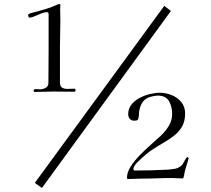

<svg xmlns="http://www.w3.org/2000/svg" viewBox="-20 -821 1040 948"><path d="M353 -376Q353 -374 352 -371Q351 -368 348 -368Q323 -368 297 -368.5Q271 -369 245 -369Q222 -369 198.5 -368Q175 -367 152 -367Q146 -367 146 -374Q146 -381 158 -381Q163 -381 168 -380.5Q173 -380 178 -380Q192 -380 205.5 -387.5Q219 -395 219 -411Q219 -452 219.5 -493.5Q220 -535 220 -575V-751Q220 -761 211 -761Q200 -761 183.5 -754.5Q167 -748 151.5 -741Q136 -734 126 -734Q123 -734 121 -738Q119 -742 119 -743Q119 -749 121 -751Q123 -753 127 -754Q137 -758 146.5 -760Q156 -762 166 -765Q187 -771 209 -777.5Q231 -784 251 -793Q256 -795 262 -798Q268 -801 274 -801Q277 -801 277.5 -797.5Q278 -794 278 -792Q278 -788 277.5 -785Q277 -782 277 -778Q277 -762 277.5 -746.5Q278 -731 278 -716Q278 -685 277 -654.5Q276 -624 276 -593V-415Q276 -395 286 -388.5Q296 -382 314 -382Q322 -382 330.5 -382.5Q339 -383 347 -383Q353 -383 353 -376ZM824 -767 187 107 152 82 791 -792ZM911 -39Q911 -38 907.5 -25.5Q904 -13 900 -0.5Q896 12 895 16Q892 26 890.5 36Q889 46 886 55L885 58V60Q871 60 857 59Q843 58 829 58Q791 58 752 59.5Q713 61 675 61Q659 61 642.5 62Q626 63 610 63Q608 63 607.5 60Q607 57 607 56Q607 30 625.5 1Q644 -28 672 -56.5Q700 -85 728 -109.5Q756 -134 774 -151Q797 -172 813.5 -199.5Q830 -227 830 -259Q830 -294 814.5 -321.5Q799 -349 758 -349Q750 -349 736 -346Q722 -343 714 -340Q690 -330 679 -308.5Q668 -287 666 -262Q666 -258 666 -254Q666 -250 665 -246Q664 -234 660 -229.5Q656 -225 643 -225Q629 -225 621 -234Q613 -243 613 -257Q613 -284 628.5 -304Q644 -324 668.5 -337Q693 -350 720 -356.5Q747 -363 769 -363Q799 -363 827.5 -351.5Q856 -340 875 -317Q894 -294 894 -261Q894 -222 878.5 -195.5Q863 -169 838 -150Q813 -131 784.5 -114.5Q756 -98 729 -80Q719 -74 699.5 -57.5Q680 -41 662.5 -24Q645 -7 641 4Q639 7 639 14Q639 21 645 21Q684 21 723.5 20Q763 19 802 17Q822 16 843 12.5Q864 9 879 -7Q882 -10 887 -19.5Q892 -29 897 -37Q902 -45 904 -45Q911 -45 911 -39Z"/></svg>

Font: Kaisei Tokumin
Style: Regular
Weight: 400
Designer: Font-Kai, 金井和夫
Foundry: KAZUO KANAI
Version: Version 5.003